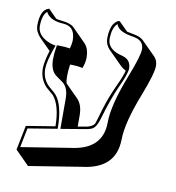

<svg xmlns="http://www.w3.org/2000/svg" viewBox="-74 -628 703 765"><g transform="rotate(10 277.5 -245.0)"><path d="M279.8 -122.1Q315.4 -126.5 324.2 -143.1Q325.7 -145.5 341.8 -201.2Q356.9 -252 381.8 -306.2Q400.9 -346.7 407.2 -370.6Q394 -377.4 385.7 -385.7L329.1 -442.4Q312.5 -460 312 -484.9Q312 -504.9 315.9 -520.5Q319.8 -536.1 325 -543.5Q330.1 -550.8 335.4 -555.4Q340.8 -560.1 345.2 -560.5L349.1 -561L385.3 -524.9Q397 -522 414.1 -519Q439.9 -514.6 452.6 -502.4L509.3 -445.8Q522.5 -431.6 522.5 -409.7Q522.5 -378.9 486.3 -286.6Q439 -165.5 438.5 -97.7Q436.5 20.5 302.7 36.6L89.4 70.8L33.2 14.2L53.2 -85L169.9 -104Q168.9 -187.5 138.2 -224.1Q136.7 -226.1 135.7 -226.6Q133.8 -228 132.8 -229Q116.7 -242.2 108.4 -250Q80.1 -279.8 80.1 -323.2Q80.6 -349.6 94.7 -395.5L49.8 -440.4Q29.3 -461.9 28.8 -486.8Q28.8 -549.8 61 -560.1Q64 -560.5 64 -561L98.6 -526.4Q106.4 -523.9 118.2 -522.9Q156.7 -519.5 170.9 -505.9L227.1 -449.2Q244.1 -430.7 244.6 -394.5Q244.1 -372.6 235.4 -351.6Q212.4 -356.4 184.6 -356.4Q180.7 -332 180.7 -307.6Q180.7 -291.5 183.6 -280.3L236.3 -227.5Q257.3 -205.1 257.3 -162.6V-118.2ZM281.2 -112.3 190.9 -97.2V-219.2Q190.9 -262.7 168 -281.2Q160.6 -287.1 140.6 -300.8Q114.3 -318.8 113.8 -363.8Q113.8 -390.1 118.2 -414.6L119.6 -422.9H127.9Q154.8 -422.9 172.4 -419.4Q177.7 -438 178.2 -451.2Q178.2 -503.4 140.6 -510.7Q133.3 -512.2 117.2 -513.2Q72.8 -518.6 58.1 -547.4Q39.6 -530.8 39.1 -486.8Q39.1 -451.2 81.1 -430.7Q92.3 -425.3 103 -422.9L114.3 -420.4L110.4 -409.7Q90.3 -353.5 89.8 -323.2Q89.8 -281.7 117.7 -255.4Q126 -247.6 139.2 -236.8Q174.8 -207 179.7 -120.1Q180.2 -111.8 180.2 -104V-95.7L61.5 -76.2L45.9 2L244.6 -29.8Q371.1 -45.4 372.1 -153.8Q372.1 -226.1 421.9 -352.1Q456.1 -439 456.1 -465.8Q456.1 -502 414.6 -508.8Q413.1 -508.8 412.6 -509.3Q358.4 -517.1 345.7 -541Q343.8 -544.9 342.8 -547.9Q322.8 -531.7 321.8 -484.9Q321.8 -440.9 384.3 -426.3Q385.7 -425.8 386.2 -425.8Q418 -416.5 418.9 -381.8Q418.5 -359.4 391.1 -301.8Q367.2 -250 342.3 -164.1Q332.5 -129.4 314.9 -120.6Q302.7 -115.2 281.2 -112.3Z"/></g></svg>

Font: Linux Biolinum Shadow O
Style: Bold
Weight: 700
Designer: Philipp H. Poll
Foundry: Philipp H. Poll
Version: Version 0.9.2